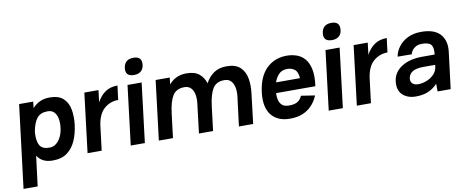

<svg xmlns="http://www.w3.org/2000/svg" viewBox="-74 -1054 3877 1594"><g transform="rotate(-10 1864.5 -257.0)"><path d="M133 200H14L100 -500H219L213 -446Q240 -477 276 -493.5Q312 -510 359 -510Q435 -510 473.5 -473.5Q512 -437 522.5 -378Q533 -319 525 -252Q525 -250 525 -249L524 -248Q516 -179 490.5 -120Q465 -61 418 -25.5Q371 10 295 10Q248 10 216 -6.5Q184 -23 165 -54ZM322 -400Q263 -400 233.5 -364.5Q204 -329 190 -257L188 -242Q184 -171 205 -135.5Q226 -100 285 -100Q320 -100 345 -121Q370 -142 385.5 -176Q401 -210 405 -250Q410 -291 403 -325Q396 -359 376.5 -379.5Q357 -400 322 -400Z M589 0 650 -500H769L757 -399Q784 -451 826.5 -480.5Q869 -510 931 -510L916 -391Q848 -391 797 -346.5Q746 -302 733 -204L708 0Z M1016 -641Q1025 -714 1101 -714Q1175 -714 1166 -641Q1162 -608 1140.5 -590Q1119 -572 1083 -572Q1044 -572 1028 -590Q1012 -608 1016 -641ZM1014 -500H1133L1072 0H953Z M1190 0 1251 -500H1370L1363 -443Q1390 -475 1427 -492.5Q1464 -510 1512 -510Q1581 -510 1618.5 -479Q1656 -448 1671 -398Q1699 -451 1742.5 -480.5Q1786 -510 1850 -510Q1926 -510 1964.5 -473.5Q2003 -437 2013.5 -378Q2024 -319 2015 -250L1985 0H1865L1896 -248Q1901 -289 1894 -323.5Q1887 -358 1867 -379Q1847 -400 1812 -400Q1743 -400 1713.5 -351Q1684 -302 1672 -204L1647 0H1528L1558 -248Q1563 -289 1556.5 -323.5Q1550 -358 1530 -379Q1510 -400 1475 -400Q1406 -400 1376 -351Q1346 -302 1334 -204L1309 0Z M2416 -162 2532 -144Q2501 -69 2440.5 -29Q2380 11 2294 10Q2191 10 2138.5 -55.5Q2086 -121 2101 -246Q2118 -378 2186.5 -444Q2255 -510 2357 -510Q2400 -510 2439.5 -496.5Q2479 -483 2507.5 -450.5Q2536 -418 2548 -361Q2560 -304 2548 -219H2217Q2215 -191 2221 -163.5Q2227 -136 2246.5 -117.5Q2266 -99 2307 -99Q2354 -99 2379.5 -116Q2405 -133 2416 -162ZM2344 -401Q2296 -401 2270 -372.5Q2244 -344 2232 -307H2434Q2430 -362 2404 -381.5Q2378 -401 2344 -401Z M2685 -641Q2694 -714 2770 -714Q2844 -714 2835 -641Q2831 -608 2809.5 -590Q2788 -572 2752 -572Q2713 -572 2697 -590Q2681 -608 2685 -641ZM2683 -500H2802L2741 0H2622Z M2859 0 2920 -500H3039L3027 -399Q3054 -451 3096.5 -480.5Q3139 -510 3201 -510L3186 -391Q3118 -391 3067 -346.5Q3016 -302 3003 -204L2978 0Z M3356 10Q3287 10 3245 -29Q3203 -68 3212 -143Q3221 -218 3289 -262Q3357 -306 3465 -306H3569Q3576 -363 3557.5 -387.5Q3539 -412 3481 -412Q3448 -412 3427.5 -400Q3407 -388 3396 -372Q3385 -356 3382 -341L3263 -342Q3270 -384 3298.5 -423Q3327 -462 3375.5 -486.5Q3424 -511 3491 -511Q3601 -511 3650.5 -456Q3700 -401 3688 -306L3650 0H3540L3539 -65Q3506 -29 3462 -9.5Q3418 10 3356 10ZM3394 -87Q3426 -87 3462 -100.5Q3498 -114 3525 -141Q3552 -168 3557 -208L3558 -221H3458Q3341 -221 3331 -146Q3328 -118 3345 -102.5Q3362 -87 3394 -87Z"/></g></svg>

Font: Haskoy Bold
Style: Italic
Weight: 700
Designer: Ertekin Erdin
Foundry: Ertekin Erdin
Version: Version 2.000; ttfautohint (v1.8.4.7-5d5b)